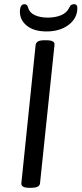

<svg xmlns="http://www.w3.org/2000/svg" viewBox="-20 -894 389 916"><path d="M119 2Q79 2 82 -21L150 -680Q152 -691 161.5 -696.5Q171 -702 193 -702H201Q243 -702 240 -680L171 -20Q170 -9 160 -3.5Q150 2 127 2ZM202 -744Q142 -744 108.5 -771Q75 -798 75 -838Q75 -874 97 -874Q110 -874 114 -858Q120 -834 145.5 -822Q171 -810 208 -810Q244 -810 271.5 -821.5Q299 -833 310 -857Q315 -868 321 -871Q327 -874 334 -874Q349 -874 349 -856Q349 -807 307.5 -775.5Q266 -744 202 -744Z"/></svg>

Font: Asap Semi Expanded Semi Expanded Regular
Style: Italic
Weight: 400
Width: 6
Italic angle: -6°
Designer: Pablo Cosgaya
Foundry: Omnibus-Type
Version: Version 3.001; ttfautohint (v1.8.4.7-5d5b)